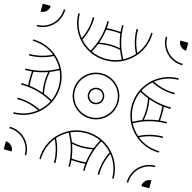

<svg xmlns="http://www.w3.org/2000/svg" viewBox="-137 -1137 1274 1274"><g transform="rotate(15 500.0 -500.0)"><path d="M945 -1000C945 -970 970 -945 1000 -945V-1000ZM0 -945C30 -945 55 -970 55 -1000H0ZM0 0H55C55 -30 30 -55 0 -55ZM945 0H1000V-55C970 -55 945 -30 945 0ZM245 0H255C255 -58.1 275.2 -111.4 309 -153.5C332.1 -107.2 345 -55.1 345 0H355C355 -58.2 340.9 -113.2 316 -161.8C336.2 -184.7 360.6 -203.8 388 -217.9C424.3 -153.5 445 -79.2 445 0H455C455 -16 454.2 -31.9 452.6 -47.4C468.1 -45.8 484 -45 500 -45C516.9 -45 532 -45.8 547.4 -47.4C545.8 -31.8 545 -16 545 0H555C555 -79.3 575.7 -153.6 612.1 -218.1C639.5 -204 663.9 -184.9 684.1 -162C659.1 -113.4 645 -58.3 645 0H655C655 -55.2 668 -107.4 691.1 -153.7C724.9 -111.7 745 -58.2 745 0H755C755 -140.7 641.8 -255 500 -255C359.2 -255 245 -140.8 245 0ZM845 0H855C855 -80 920 -145 1000 -145V-155C914.4 -155 845 -85.6 845 0ZM0 -145C80 -145 145 -80 145 0H155C155 -85.6 85.6 -155 0 -155ZM245 -1000C245 -859.3 358.2 -745 500 -745C640.8 -745 755 -859.2 755 -1000H745C745 -941.9 724.8 -888.6 691 -846.5C667.9 -892.8 655 -944.9 655 -1000H645C645 -941.8 659.1 -886.8 684 -838.2C663.8 -815.3 639.4 -796.2 612 -782.1C575.7 -846.5 555 -920.8 555 -1000H545C545 -984 545.8 -968.1 547.4 -952.6C531.9 -954.2 516 -955 500 -955C483.1 -955 468 -954.2 452.6 -952.6C454.2 -968.2 455 -984 455 -1000H445C445 -920.7 424.3 -846.3 387.9 -781.9C360.5 -796 336.1 -815.1 315.9 -838C340.9 -886.6 355 -941.7 355 -1000H345C345 -944.8 332 -892.6 308.9 -846.3C275.1 -888.3 255 -941.8 255 -1000ZM0 -845C85.6 -845 155 -914.4 155 -1000H145C145 -920 80 -855 0 -855ZM845 -1000C845 -914.4 914.4 -845 1000 -845V-855C920 -855 855 -920 855 -1000ZM0 -245C140.8 -245 255 -359.2 255 -500C255 -640.8 140.8 -755 0 -755V-745C58.1 -745 111.4 -724.8 153.4 -691C107.2 -667.9 55.1 -655 0 -655V-645C58.2 -645 113.2 -659.1 161.8 -684C184.7 -663.8 203.8 -639.4 217.9 -612C153.5 -575.7 79.2 -555 0 -555V-545C16 -545 31.9 -545.8 47.4 -547.4C45.8 -531.8 45 -516 45 -500C45 -484 45.8 -468.1 47.4 -452.6C31.9 -454.2 16 -455 0 -455V-445C79.2 -445 153.5 -424.3 217.9 -388C203.8 -360.6 184.7 -336.2 161.8 -316C113.2 -340.9 58.2 -355 0 -355V-345C55.1 -345 107.2 -332.1 153.4 -309C111.4 -275.2 58.1 -255 0 -255ZM745 -500C745 -359.2 859.2 -245 1000 -245V-255C941.9 -255 888.6 -275.2 846.5 -309C892.8 -332.1 944.9 -345 1000 -345V-355C941.8 -355 886.8 -340.9 838.2 -316C815.3 -336.2 796.2 -360.6 782.1 -388C846.5 -424.3 920.8 -445 1000 -445V-455C984 -455 968.1 -454.2 952.6 -452.6C954.2 -468.1 955 -484 955 -500C955 -516 954.2 -531.8 952.6 -547.4C968.1 -545.8 984 -545 1000 -545V-555C920.8 -555 846.5 -575.7 782.1 -612C796.2 -639.4 815.3 -663.8 838.2 -684C886.8 -659.1 941.8 -645 1000 -645V-655C944.9 -655 892.8 -667.9 846.5 -691C888.6 -724.8 941.9 -745 1000 -745V-755C859.2 -755 745 -640.8 745 -500ZM455 -500C455 -525 474.1 -545 500 -545C524.8 -545 545 -524.8 545 -500C545 -475 525.9 -455 500 -455C475.2 -455 455 -475.2 455 -500ZM445 -500C445 -469.6 469.6 -445 500 -445C531.3 -445 555 -469.8 555 -500C555 -530.4 530.4 -555 500 -555C468.7 -555 445 -530.2 445 -500ZM355 -500C355 -580.1 418.9 -645 500 -645C580 -645 645 -580 645 -500C645 -419.9 581.1 -355 500 -355C420 -355 355 -420 355 -500ZM345 -500C345 -414.4 414.4 -345 500 -345C586.5 -345 655 -414.5 655 -500C655 -585.6 585.6 -655 500 -655C413.5 -655 345 -585.5 345 -500ZM428.9 -152.1C451.9 -147.5 475.7 -145 500 -145C525.2 -145 548.3 -147.5 571.1 -152.1C560.4 -122 552.8 -90.3 548.6 -57.6C532.8 -55.9 517.4 -55 500 -55C483.6 -55 467.3 -55.9 451.4 -57.6C447.2 -90.3 439.6 -122 428.9 -152.1ZM397 -222.3C428.3 -236.9 463.2 -245 500 -245C536.9 -245 571.8 -236.9 603.1 -222.5C592.4 -203.5 583.1 -183.7 575.2 -163.2C551 -157.8 526.8 -155 500 -155C474.2 -155 449 -157.8 424.8 -163.2C416.9 -183.7 407.6 -203.4 397 -222.3ZM55 -500C55 -516.4 55.9 -532.7 57.6 -548.6C90.3 -552.8 122 -560.4 152.1 -571.1C147.5 -548.1 145 -524.3 145 -500C145 -475.7 147.5 -451.9 152.1 -428.9C122 -439.6 90.3 -447.2 57.6 -451.4C55.9 -467.3 55 -483.6 55 -500ZM155 -500C155 -525.8 157.8 -551 163.2 -575.2C183.7 -583.1 203.4 -592.4 222.3 -603C236.9 -571.7 245 -536.8 245 -500C245 -463.2 236.9 -428.3 222.3 -397C203.4 -407.6 183.7 -416.9 163.2 -424.8C157.8 -449 155 -474.2 155 -500ZM428.9 -847.9C439.6 -878 447.2 -909.7 451.4 -942.4C467.2 -944.1 482.6 -945 500 -945C516.4 -945 532.7 -944.1 548.6 -942.4C552.8 -909.7 560.4 -878 571.1 -847.9C548.1 -852.5 524.3 -855 500 -855C474.8 -855 451.7 -852.5 428.9 -847.9ZM396.9 -777.5C407.6 -796.5 416.9 -816.3 424.8 -836.8C449 -842.2 473.2 -845 500 -845C525.8 -845 551 -842.2 575.2 -836.8C583.1 -816.3 592.4 -796.6 603 -777.7C571.7 -763.1 536.8 -755 500 -755C463.1 -755 428.2 -763.1 396.9 -777.5ZM755 -500C755 -536.8 763.1 -571.7 777.7 -603C796.6 -592.4 816.3 -583.1 836.8 -575.2C842.2 -551 845 -525.8 845 -500C845 -474.2 842.2 -449 836.8 -424.8C816.3 -416.9 796.6 -407.6 777.7 -397C763.1 -428.3 755 -463.2 755 -500ZM847.9 -428.9C852.5 -451.9 855 -475.7 855 -500C855 -524.3 852.5 -548.1 847.9 -571.1C878 -560.4 909.7 -552.8 942.4 -548.6C944.1 -532.7 945 -516.4 945 -500C945 -483.6 944.1 -467.3 942.4 -451.4C909.7 -447.2 878 -439.6 847.9 -428.9Z"/></g></svg>

Font: GlukFramesM7
Style: Medium
Weight: 500
Monospace: yes
Designer: gluk
Foundry: gluk
Version: Version 1.01